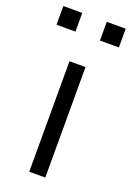

<svg xmlns="http://www.w3.org/2000/svg" viewBox="-141 -758 556 810"><g transform="rotate(20 137.0 -353.0)"><path d="M101 0V-496H173V0ZM192 -622V-706H277V-622ZM-3 -622V-706H82V-622Z"/></g></svg>

Font: Nunito Sans 6pt Light
Style: Regular
Weight: 300
Version: Version 3.101;gftools[0.9.27]